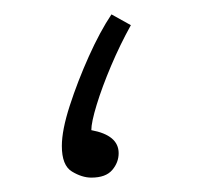

<svg xmlns="http://www.w3.org/2000/svg" viewBox="-20 -243 289 267"><path d="M107 4Q94 4 80 -4.5Q66 -13 66 -40Q66 -62 77 -96Q88 -130 103.5 -164.5Q119 -199 135 -223L162 -208Q147 -181 134.5 -151.5Q122 -122 114.5 -97.5Q107 -73 107 -62Q145 -55 145 -30Q145 -17 136 -6.5Q127 4 107 4Z"/></svg>

Font: Noto Sans Arabic UI XLt
Style: Regular
Weight: 200
Designer: Monotype Design Team, Nadine Chahine and Nizar Qandah
Foundry: Monotype Imaging Inc.
Version: Version 2.010; ttfautohint (v1.8.4.7-5d5b)